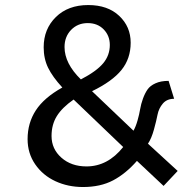

<svg xmlns="http://www.w3.org/2000/svg" viewBox="-20 -732 777 764"><path d="M470.2 -147 272.9 -335.9Q227.5 -304.2 206.3 -270.3Q185.1 -236.3 185.1 -190.9Q185.1 -139.2 224.4 -104.5Q263.7 -69.8 324.2 -69.8Q408.7 -69.8 470.2 -147ZM236.8 -544.9Q236.8 -479.5 301.8 -416Q363.8 -448.2 390.4 -480Q417 -511.7 417 -553.2Q417 -589.8 392.6 -615Q368.2 -640.1 329.1 -640.1Q289.1 -640.1 262.9 -613Q236.8 -585.9 236.8 -544.9ZM228 -383.8Q189 -426.3 171.4 -462.4Q153.8 -498.5 153.8 -543.9Q153.8 -616.7 202.4 -664.3Q251 -711.9 331.1 -711.9Q408.7 -711.9 454.3 -668.9Q500 -626 500 -562Q500 -499 463.4 -453.6Q426.8 -408.2 346.2 -369.1L511.2 -211.9Q520.5 -228.5 527.3 -252.7Q534.2 -276.9 537.6 -297.4Q541 -317.9 548.8 -339.4Q556.6 -360.8 567.1 -376Q577.6 -391.1 598.9 -400.6Q620.1 -410.2 650.9 -410.2L672.9 -338.9Q644 -338.9 627.9 -319.8Q611.8 -300.8 606.9 -275.9Q602.1 -251 592.5 -216.3Q583 -181.6 568.8 -160.2L687 -51.8L630.9 7.8L524.9 -91.8Q480.5 -41 430.2 -14.4Q379.9 12.2 310.1 12.2Q250.5 12.2 200.4 -11Q150.4 -34.2 120.1 -78.1Q89.8 -122.1 89.8 -178.2Q89.8 -242.7 122.6 -293Q155.3 -343.3 228 -383.8Z"/></svg>

Font: ABeeZee
Style: Regular
Weight: 400
Designer: Anja Meiners
Foundry: Anja Meiners
Version: Version 1.002